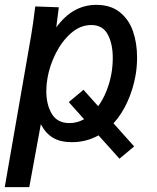

<svg xmlns="http://www.w3.org/2000/svg" viewBox="-26 -580 646 790"><path d="M317.5 -210.5 378 -143Q398 -170.5 412 -205.5Q426 -240.5 432.5 -277.5Q438 -309 438 -341.5Q438 -400 417.2 -438.5Q396.5 -477 349.5 -477Q304.5 -477 266.5 -443.8Q228.5 -410.5 203.2 -360Q178 -309.5 169.5 -259.5Q164.5 -231 164.5 -206Q164.5 -149.5 187.2 -111.5Q210 -73.5 260 -73.5Q291 -73.5 320 -89.5L257 -160ZM117 -538 119 -553.5 216 -550 205.5 -467.5Q241 -515.5 281.8 -537.8Q322.5 -560 370.5 -560Q429 -560 466.5 -530.2Q504 -500.5 521 -451.8Q538 -403 538 -344Q538 -304 531.5 -268.5Q522 -214.5 499 -162.8Q476 -111 441 -72.5L526 22.5L465.5 73L379.5 -23Q329 5 270 5Q222 5 191.5 -13.5Q161 -32 142 -69L94.5 190H-6.5L102 -433Q110.5 -483 117 -538Z"/></svg>

Font: JuliaMono MediumItalic
Style: Regular
Weight: 500
Italic angle: -9°
Monospace: yes
Designer: cormullion
Foundry: corm
Version: Version 0.049; ttfautohint (v1.8.4)